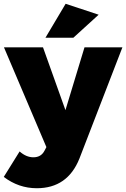

<svg xmlns="http://www.w3.org/2000/svg" viewBox="-36 -795 669 1018"><path d="M487 -717 353 -595H205L312 -775ZM613 -544 385 46Q322 203 159 203Q63 203 -16 143L68 8Q103 39 141 39Q182 39 200 4L210 -15L-15 -544H192L311 -211L412 -544Z"/></svg>

Font: Montserrat Extra Bold
Style: Regular
Weight: 800
Designer: Julieta Ulanovsky
Foundry: Julieta Ulanovsky
Version: Version 3.001;PS 003.001;hotconv 1.0.70;makeotf.lib2.5.58329